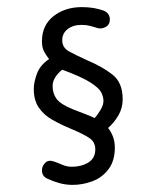

<svg xmlns="http://www.w3.org/2000/svg" viewBox="-20 -450 440 540"><path d="M184 70Q165 70 147 65Q129 60 112 52Q98 45 98 29Q98 17 107 8Q116 -1 131 4Q143 8 155.5 13.5Q168 19 182 19Q209 19 228.5 7Q248 -5 248 -30Q248 -50 232.5 -61Q217 -72 179 -88Q150 -100 126.5 -113.5Q103 -127 89 -147.5Q75 -168 75 -200Q75 -219 84 -243Q93 -267 118 -284Q109 -295 103.5 -306Q98 -317 98 -334Q98 -379 130.5 -404.5Q163 -430 210 -430Q228 -430 243 -427.5Q258 -425 272 -420Q281 -416 285 -409.5Q289 -403 289 -396Q289 -380 277 -374Q265 -368 255 -371Q245 -374 234 -377Q223 -380 210 -380Q185 -380 170 -368Q155 -356 155 -337Q155 -316 174 -305.5Q193 -295 224 -281Q267 -263 296 -240.5Q325 -218 325 -171Q325 -146 313 -125.5Q301 -105 284 -90Q291 -82 297 -67.5Q303 -53 303 -35Q303 2 285.5 25.5Q268 49 240.5 59.5Q213 70 184 70ZM246 -118Q254 -126 262.5 -140.5Q271 -155 271 -166Q271 -178 264.5 -190.5Q258 -203 233.5 -218.5Q209 -234 155 -254Q128 -232 128 -208Q128 -187 139 -172Q150 -157 184 -143Q204 -135 219 -129.5Q234 -124 246 -118Z"/></svg>

Font: Dongle
Style: Regular
Weight: 400
Designer: Yanghee Ryu
Foundry: Yanghee Ryu
Version: Version 2.000